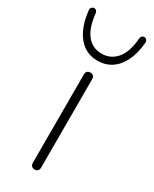

<svg xmlns="http://www.w3.org/2000/svg" viewBox="-231 -789 674 841"><g transform="rotate(30 106.0 -368.5)"><path d="M106 3Q96 3 90.5 -3Q85 -9 85 -19V-465Q85 -476 90.5 -481.5Q96 -487 106 -487Q116 -487 121.5 -481.5Q127 -476 127 -465V-19Q127 -9 122 -3Q117 3 106 3ZM106 -547Q67 -547 37 -567Q7 -587 -12 -625.5Q-31 -664 -37 -720Q-38 -729 -32.5 -734.5Q-27 -740 -20 -740Q-14 -740 -9.5 -735.5Q-5 -731 -4 -723Q3 -653 31.5 -618Q60 -583 106 -583Q152 -583 181.5 -618Q211 -653 216 -723Q217 -731 221.5 -735.5Q226 -740 232 -740Q239 -740 244.5 -734.5Q250 -729 249 -720Q244 -664 225 -625.5Q206 -587 175.5 -567Q145 -547 106 -547Z"/></g></svg>

Font: Nunito ExtraLight
Style: Regular
Weight: 200
Designer: Vernon Adams
Foundry: Vernon Adams
Version: Version 3.602